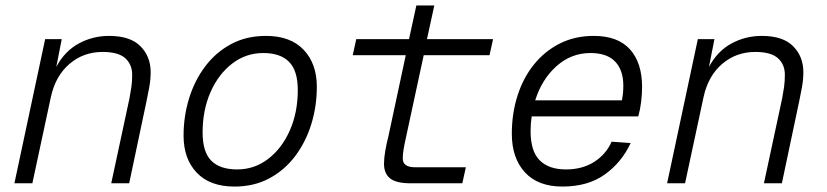

<svg xmlns="http://www.w3.org/2000/svg" viewBox="-20 -674 3040 706"><path d="M33 0 146 -530H207L187 -428Q218 -486 269.5 -514Q321 -542 381 -542Q459 -542 496.5 -504Q534 -466 534 -409Q534 -382 529 -354Q524 -326 519 -303L455 0H389L456 -312Q460 -333 463 -353.5Q466 -374 466 -399Q466 -437 440.5 -460Q415 -483 357 -483Q287 -483 235.5 -439Q184 -395 167 -317L99 0Z M842 12Q752 12 703.5 -39Q655 -90 655 -175Q655 -247 675.5 -313Q696 -379 735 -430.5Q774 -482 830 -512Q886 -542 958 -542Q1048 -542 1096.5 -491Q1145 -440 1145 -355Q1145 -283 1124.5 -217Q1104 -151 1065 -99.5Q1026 -48 970 -18Q914 12 842 12ZM852 -51Q916 -51 966.5 -90Q1017 -129 1046 -195Q1075 -261 1075 -343Q1075 -414 1043 -446.5Q1011 -479 948 -479Q884 -479 833.5 -440Q783 -401 754 -335Q725 -269 725 -187Q725 -115 757 -83Q789 -51 852 -51Z M1490 0Q1437 0 1414.5 -18Q1392 -36 1392 -72Q1392 -92 1396.5 -118.5Q1401 -145 1408 -172L1472 -471H1277L1290 -530H1484L1511 -654H1577L1550 -530H1793L1780 -471H1538L1472 -165Q1467 -143 1464 -124.5Q1461 -106 1461 -91Q1461 -59 1506 -59H1693L1680 0Z M2048 12Q1958 12 1910 -40.5Q1862 -93 1862 -182Q1862 -257 1883 -322.5Q1904 -388 1943.5 -437Q1983 -486 2038.5 -514Q2094 -542 2163 -542Q2252 -542 2296.5 -492.5Q2341 -443 2341 -354Q2341 -328 2337.5 -299.5Q2334 -271 2327 -246H1935Q1931 -219 1931 -192Q1931 -118 1964.5 -84.5Q1998 -51 2061 -51Q2121 -51 2164.5 -78.5Q2208 -106 2229 -153L2299 -148Q2266 -77 2204 -32.5Q2142 12 2048 12ZM2151 -479Q2080 -479 2026 -430.5Q1972 -382 1948 -305H2267Q2269 -316 2270.5 -329Q2272 -342 2272 -359Q2272 -416 2242 -447.5Q2212 -479 2151 -479Z M2433 0 2546 -530H2607L2587 -428Q2618 -486 2669.5 -514Q2721 -542 2781 -542Q2859 -542 2896.5 -504Q2934 -466 2934 -409Q2934 -382 2929 -354Q2924 -326 2919 -303L2855 0H2789L2856 -312Q2860 -333 2863 -353.5Q2866 -374 2866 -399Q2866 -437 2840.5 -460Q2815 -483 2757 -483Q2687 -483 2635.5 -439Q2584 -395 2567 -317L2499 0Z"/></svg>

Font: Geist Mono Light
Style: Italic
Weight: 300
Italic angle: -12°
Monospace: yes
Designer: Basement.studio, Andrés Briganti, Mateo Zaragoza
Foundry: Basement.studio, Vercel, Andrés Briganti, Guido Ferreyra, Mateo Zaragoza
Version: Version 1.500; ttfautohint (v1.8.4.7-5d5b)